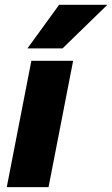

<svg xmlns="http://www.w3.org/2000/svg" viewBox="-20 -765 459 785"><path d="M7.7 0 108.2 -516.4H279L178.5 0ZM92.2 -567 221.8 -745.5H419.1L235.6 -567Z"/></svg>

Font: REM Medium
Style: Italic
Weight: 500
Italic angle: -11°
Designer: Octavio Pardo
Foundry: Ashler Design
Version: Version 1.005;gftools[0.9.28]